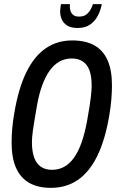

<svg xmlns="http://www.w3.org/2000/svg" viewBox="-20 -894 568 926"><path d="M225 12Q163 12 121 -12Q79 -36 57.5 -84Q36 -132 36 -207Q36 -238 39 -273.5Q42 -309 49 -349Q69 -468 107 -545.5Q145 -623 200.5 -661Q256 -699 328 -699Q392 -699 434.5 -675.5Q477 -652 498.5 -604Q520 -556 520 -482Q520 -451 517 -414.5Q514 -378 507 -337Q487 -218 448.5 -140.5Q410 -63 354.5 -25.5Q299 12 225 12ZM231 -75Q263 -75 289.5 -89.5Q316 -104 337 -133.5Q358 -163 373.5 -207Q389 -251 400 -311Q407 -351 411.5 -378.5Q416 -406 418 -424.5Q420 -443 421 -456.5Q422 -470 422 -481Q422 -526 411.5 -554.5Q401 -583 379.5 -597.5Q358 -612 326 -612Q294 -612 267.5 -597.5Q241 -583 220 -554Q199 -525 183 -481Q167 -437 157 -377Q150 -337 145.5 -309.5Q141 -282 138.5 -263.5Q136 -245 135 -232Q134 -219 134 -208Q134 -163 145 -133.5Q156 -104 177.5 -89.5Q199 -75 231 -75ZM355 -759Q323 -759 304.5 -770.5Q286 -782 278 -800.5Q270 -819 270 -840Q270 -848 271.5 -857Q273 -866 274 -874H317Q317 -870 317 -865Q317 -860 317 -856Q318 -846 322 -836.5Q326 -827 335 -820.5Q344 -814 361 -814Q384 -814 397 -824.5Q410 -835 417.5 -849Q425 -863 428 -874H471Q466 -847 453 -820.5Q440 -794 416 -776.5Q392 -759 355 -759Z"/></svg>

Font: Archivo ExtraCondensed Medium
Style: Italic
Weight: 500
Width: 2
Italic angle: -10°
Designer: Hector Gatti
Foundry: Omnibus-Type
Version: Version 2.001